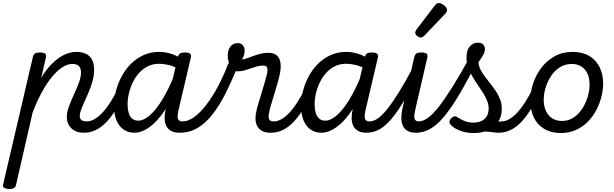

<svg xmlns="http://www.w3.org/2000/svg" viewBox="-63 -863 4070 1273"><path d="M-3 390Q-21 390 -34 383Q-47 376 -42 359L155 -485Q160 -503 170 -509Q180 -515 199 -515Q228 -515 237 -506.5Q246 -498 241 -480L210 -346Q244 -404 283 -442Q322 -480 362.5 -499.5Q403 -519 443 -519Q480 -519 506.5 -506.5Q533 -494 547 -467.5Q561 -441 561 -400Q561 -365 551.5 -329Q542 -293 528 -259Q514 -225 499.5 -194Q485 -163 475.5 -138Q466 -113 466 -95Q466 -75 478 -66.5Q490 -58 512 -58Q526 -58 532.5 -46.5Q539 -35 537 -20.5Q535 -6 524 5.5Q513 17 492 17Q442 17 411 -11.5Q380 -40 380 -89Q380 -114 389.5 -143.5Q399 -173 413 -204.5Q427 -236 441 -267Q455 -298 464.5 -328Q474 -358 474 -383Q474 -410 460.5 -424.5Q447 -439 416 -439Q384 -439 349 -416Q314 -393 279 -350Q244 -307 212 -247.5Q180 -188 153 -116L43 364Q40 377 30 383.5Q20 390 -3 390Z M493 17Q479 17 472.5 5.5Q466 -6 467.5 -20.5Q469 -35 480 -46.5Q491 -58 512 -58Q537 -58 563.5 -73Q590 -88 616.5 -116.5Q643 -145 669 -185.5Q695 -226 720 -278Q727 -292 740 -291.5Q753 -291 763 -282Q773 -273 767 -259Q738 -191 706.5 -139Q675 -87 641.5 -52.5Q608 -18 571 -0.5Q534 17 493 17Z M828 17Q787 17 756.5 -4Q726 -25 709.5 -65Q693 -105 693 -160Q693 -208 705.5 -258Q718 -308 742.5 -354.5Q767 -401 803.5 -438Q840 -475 887.5 -497Q935 -519 993 -519Q1034 -519 1076 -505Q1118 -491 1153 -465L1141 -394Q1096 -422 1059.5 -431Q1023 -440 990 -440Q950 -440 917 -423.5Q884 -407 859 -379Q834 -351 817 -315.5Q800 -280 791.5 -243Q783 -206 783 -171Q783 -139 790.5 -114Q798 -89 814 -76Q830 -63 853 -63Q890 -63 931.5 -99.5Q973 -136 1015 -205.5Q1057 -275 1096 -373L1125 -325Q1081 -207 1030 -131.5Q979 -56 927.5 -19.5Q876 17 828 17ZM1128 17Q1091 17 1069.5 4Q1048 -9 1038 -31.5Q1028 -54 1028.5 -82.5Q1029 -111 1036 -142L1116 -484Q1121 -503 1131 -509Q1141 -515 1160 -515Q1189 -515 1198 -506.5Q1207 -498 1202 -480L1123 -143Q1111 -95 1116.5 -76.5Q1122 -58 1147 -58Q1161 -58 1167.5 -46.5Q1174 -35 1172 -20.5Q1170 -6 1159.5 5.5Q1149 17 1128 17Z M1128 17Q1109 17 1102.5 5.5Q1096 -6 1100 -20.5Q1104 -35 1116 -46.5Q1128 -58 1147 -58Q1184 -58 1223.5 -86Q1263 -114 1302.5 -165Q1342 -216 1379.5 -285Q1417 -354 1448 -435Q1452 -446 1464 -449.5Q1476 -453 1489 -450.5Q1502 -448 1509.5 -440Q1517 -432 1511 -419Q1472 -322 1431.5 -242Q1391 -162 1345.5 -104Q1300 -46 1246.5 -14.5Q1193 17 1128 17Z M1732 17Q1694 17 1672.5 4Q1651 -9 1641 -30Q1631 -51 1631 -76.5Q1631 -102 1637 -126Q1640 -144 1649 -173.5Q1658 -203 1669 -239Q1680 -275 1690.5 -311Q1701 -347 1708 -376Q1713 -407 1707 -417.5Q1701 -428 1681 -428Q1657 -428 1627.5 -418.5Q1598 -409 1568.5 -399.5Q1539 -390 1511 -390Q1492 -390 1477.5 -406Q1463 -422 1455 -446Q1447 -470 1447 -496Q1447 -517 1454 -535.5Q1461 -554 1476 -565.5Q1491 -577 1513 -577Q1536 -577 1547.5 -562.5Q1559 -548 1559 -528Q1559 -514 1555 -498.5Q1551 -483 1541 -469Q1552 -469 1571 -475.5Q1590 -482 1614 -491Q1638 -500 1664.5 -506.5Q1691 -513 1717 -513Q1748 -513 1768 -499Q1788 -485 1795 -455Q1802 -425 1793 -375Q1787 -346 1776.5 -310Q1766 -274 1755 -237Q1744 -200 1734.5 -169Q1725 -138 1722 -120Q1715 -92 1720 -75Q1725 -58 1752 -58Q1766 -58 1772.5 -46.5Q1779 -35 1777 -20.5Q1775 -6 1764 5.5Q1753 17 1732 17Z M1733 17Q1719 17 1712.5 5.5Q1706 -6 1707.5 -20.5Q1709 -35 1720 -46.5Q1731 -58 1752 -58Q1777 -58 1803.5 -73Q1830 -88 1856.5 -116.5Q1883 -145 1909 -185.5Q1935 -226 1960 -278Q1967 -292 1980 -291.5Q1993 -291 2003 -282Q2013 -273 2007 -259Q1978 -191 1946.5 -139Q1915 -87 1881.5 -52.5Q1848 -18 1811 -0.5Q1774 17 1733 17Z M2068 17Q2027 17 1996.5 -4Q1966 -25 1949.5 -65Q1933 -105 1933 -160Q1933 -208 1945.5 -258Q1958 -308 1982.5 -354.5Q2007 -401 2043.5 -438Q2080 -475 2127.5 -497Q2175 -519 2233 -519Q2274 -519 2316 -505Q2358 -491 2393 -465L2381 -394Q2336 -422 2299.5 -431Q2263 -440 2230 -440Q2190 -440 2157 -423.5Q2124 -407 2099 -379Q2074 -351 2057 -315.5Q2040 -280 2031.5 -243Q2023 -206 2023 -171Q2023 -139 2030.5 -114Q2038 -89 2054 -76Q2070 -63 2093 -63Q2130 -63 2171.5 -99.5Q2213 -136 2255 -205.5Q2297 -275 2336 -373L2365 -325Q2321 -207 2270 -131.5Q2219 -56 2167.5 -19.5Q2116 17 2068 17ZM2368 17Q2331 17 2309.5 4Q2288 -9 2278 -31.5Q2268 -54 2268.5 -82.5Q2269 -111 2276 -142L2356 -484Q2361 -503 2371 -509Q2381 -515 2400 -515Q2429 -515 2438 -506.5Q2447 -498 2442 -480L2363 -143Q2351 -95 2356.5 -76.5Q2362 -58 2387 -58Q2401 -58 2407.5 -46.5Q2414 -35 2412 -20.5Q2410 -6 2399.5 5.5Q2389 17 2368 17Z M2368 17Q2354 17 2347.5 5.5Q2341 -6 2342.5 -20.5Q2344 -35 2355 -46.5Q2366 -58 2387 -58Q2413 -58 2441.5 -77.5Q2470 -97 2504.5 -140Q2539 -183 2582 -252Q2625 -321 2678 -421Q2686 -435 2699.5 -434Q2713 -433 2722 -423.5Q2731 -414 2725 -401Q2667 -282 2620 -202Q2573 -122 2532 -74Q2491 -26 2451.5 -4.5Q2412 17 2368 17Z M2697 17Q2660 17 2638.5 4.5Q2617 -8 2607.5 -30.5Q2598 -53 2598 -81.5Q2598 -110 2605 -142L2684 -485Q2689 -503 2698.5 -509Q2708 -515 2728 -515Q2757 -515 2766 -506.5Q2775 -498 2770 -480L2692 -143Q2680 -94 2685.5 -76Q2691 -58 2716 -58Q2730 -58 2737 -46.5Q2744 -35 2742 -20.5Q2740 -6 2729 5.5Q2718 17 2697 17Z M2693 17Q2674 17 2668 5.5Q2662 -6 2665.5 -20.5Q2669 -35 2681 -46.5Q2693 -58 2712 -58Q2741 -58 2773.5 -81Q2806 -104 2846.5 -155.5Q2887 -207 2939.5 -291Q2992 -375 3059 -498Q3067 -511 3081.5 -509.5Q3096 -508 3106 -497.5Q3116 -487 3109 -474Q3041 -336 2985.5 -242Q2930 -148 2882.5 -91Q2835 -34 2789.5 -8.5Q2744 17 2693 17Z M2726 -614Q2717 -614 2703.5 -624.5Q2690 -635 2690 -645Q2690 -651 2692.5 -656.5Q2695 -662 2699 -668L2818 -824Q2826 -835 2832.5 -839Q2839 -843 2847 -843Q2857 -843 2870 -835.5Q2883 -828 2892 -817.5Q2901 -807 2901 -795Q2901 -788 2898 -783Q2895 -778 2889 -772L2753 -629Q2738 -614 2726 -614Z M3244 17Q3223 17 3201.5 13.5Q3180 10 3155.5 9Q3131 8 3100 14L3121 -15Q3153 -29 3180.5 -38.5Q3208 -48 3229 -53Q3250 -58 3263 -58Q3272 -58 3274.5 -46.5Q3277 -35 3274 -20.5Q3271 -6 3263 5.5Q3255 17 3244 17ZM3077 19Q3027 19 2986.5 3Q2946 -13 2928 -33Q2916 -45 2917 -56.5Q2918 -68 2931 -81Q2943 -92 2952.5 -92Q2962 -92 2976 -82Q2995 -69 3020 -59.5Q3045 -50 3074 -50Q3124 -50 3150.5 -75Q3177 -100 3177 -143Q3177 -169 3166.5 -195.5Q3156 -222 3139 -248.5Q3122 -275 3103.5 -302Q3085 -329 3068 -357.5Q3051 -386 3040.5 -416.5Q3030 -447 3030 -479Q3030 -532 3052.5 -556Q3075 -580 3105 -580Q3129 -580 3140.5 -568Q3152 -556 3152 -537Q3152 -518 3139.5 -496.5Q3127 -475 3110 -452Q3110 -428 3121 -405Q3132 -382 3149.5 -358.5Q3167 -335 3186.5 -310.5Q3206 -286 3224 -259.5Q3242 -233 3253 -204Q3264 -175 3264 -142Q3264 -68 3213.5 -24.5Q3163 19 3077 19Z M3243 17Q3229 17 3222.5 5.5Q3216 -6 3217.5 -20.5Q3219 -35 3230 -46.5Q3241 -58 3262 -58Q3287 -58 3313.5 -73Q3340 -88 3366.5 -116.5Q3393 -145 3419 -185.5Q3445 -226 3470 -278Q3477 -292 3490 -291.5Q3503 -291 3513 -282Q3523 -273 3517 -259Q3488 -191 3456.5 -139Q3425 -87 3391.5 -52.5Q3358 -18 3321 -0.5Q3284 17 3243 17Z M3655 19Q3592 19 3546 -8Q3500 -35 3476.5 -84Q3453 -133 3453 -197Q3453 -251 3471 -307.5Q3489 -364 3525 -412Q3561 -460 3613.5 -489.5Q3666 -519 3734 -519Q3798 -519 3843 -492.5Q3888 -466 3912 -418.5Q3936 -371 3936 -310Q3936 -267 3924.5 -221.5Q3913 -176 3890.5 -133Q3868 -90 3834 -55.5Q3800 -21 3755 -1Q3710 19 3655 19ZM3662 -61Q3706 -61 3740 -83.5Q3774 -106 3797.5 -142.5Q3821 -179 3833.5 -221Q3846 -263 3846 -302Q3846 -346 3831.5 -376Q3817 -406 3790.5 -422.5Q3764 -439 3729 -439Q3684 -439 3649 -417Q3614 -395 3590.5 -359Q3567 -323 3554.5 -281.5Q3542 -240 3542 -202Q3542 -158 3557 -126.5Q3572 -95 3599 -78Q3626 -61 3662 -61Z"/></svg>

Font: Playwrite AT
Style: Italic
Weight: 400
Italic angle: -13.0072°
Designer: Veronika Burian, José Scaglione
Foundry: TypeTogether
Version: Version 1.002